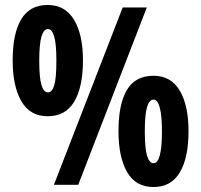

<svg xmlns="http://www.w3.org/2000/svg" viewBox="-20 -744 810 773"><path d="M172 -724Q242 -724 278 -664.5Q314 -605 314 -501Q314 -394 279 -335Q244 -276 172 -276Q101 -276 66 -336.5Q31 -397 31 -501Q31 -609 65.5 -666.5Q100 -724 172 -724ZM571 -714 295 0H197L474 -714ZM173 -627Q156 -627 147 -597Q138 -567 138 -500Q138 -431 147 -401.5Q156 -372 173 -372Q190 -372 198.5 -401Q207 -430 207 -500Q207 -568 198 -597.5Q189 -627 173 -627ZM598 -439Q668 -439 703.5 -379.5Q739 -320 739 -216Q739 -109 704 -50Q669 9 598 9Q526 9 491.5 -51.5Q457 -112 457 -216Q457 -325 491 -382Q525 -439 598 -439ZM598 -343Q581 -343 572 -313Q563 -283 563 -215Q563 -147 572 -117Q581 -87 598 -87Q632 -87 632 -215Q632 -277 623.5 -310Q615 -343 598 -343Z"/></svg>

Font: Noto Sans Gujarati UI ExtraCondensed
Style: Bold
Weight: 700
Width: 2
Designer: Jelle Bosma - Monotype Design Team, Universal Thirst
Foundry: Monotype Imaging Inc.
Version: Version 2.106; ttfautohint (v1.8.4.7-5d5b)